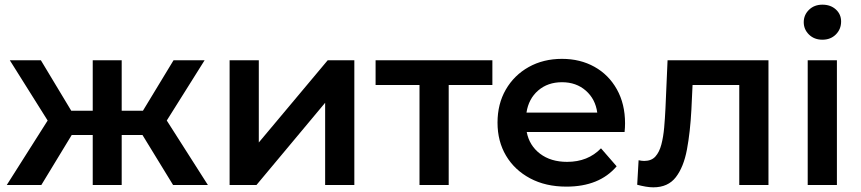

<svg xmlns="http://www.w3.org/2000/svg" viewBox="-20 -792 3688 822"><path d="M721 0 590 -214H501V0H377V-214H287L157 0H9L184 -276L22 -534H155L285 -318H377V-534H501V-318H592L723 -534H856L694 -276L870 0Z M963 0V-534H1088V-182L1383 -534H1497V0H1372V-352L1078 0Z M1776 0V-428H1588V-534H2088V-428H1901V0Z M2405 7Q2316 7 2249.5 -28.5Q2183 -64 2146.5 -125.5Q2110 -187 2110 -267Q2110 -347 2145.5 -408.5Q2181 -470 2243.5 -505Q2306 -540 2386 -540Q2464 -540 2525 -506Q2586 -472 2621 -409.5Q2656 -347 2656 -264Q2656 -256 2655.5 -246Q2655 -236 2654 -227H2235Q2246 -169 2292 -134Q2338 -99 2408 -99Q2497 -99 2553 -157L2620 -80Q2546 7 2405 7ZM2234 -310H2537Q2529 -368 2488 -404Q2447 -440 2386 -440Q2325 -440 2284 -404.5Q2243 -369 2234 -310Z M2777 10Q2762 10 2744.5 7Q2727 4 2708 -1L2714 -106Q2728 -103 2738 -103Q2769 -103 2786 -122Q2803 -141 2811.5 -173.5Q2820 -206 2823.5 -246Q2827 -286 2829 -328L2838 -534H3270V0H3145V-428H2945L2940 -322Q2935 -227 2921 -152Q2907 -77 2873.5 -33.5Q2840 10 2777 10Z M3438 0V-534H3563V0ZM3501 -622Q3466 -622 3443.5 -644Q3421 -666 3421 -697Q3421 -728 3443.5 -750Q3466 -772 3501 -772Q3536 -772 3558.5 -751.5Q3581 -731 3581 -700Q3581 -667 3558.5 -644.5Q3536 -622 3501 -622Z"/></svg>

Font: Montserrat SemiBold
Style: Regular
Weight: 600
Designer: Julieta Ulanovsky
Foundry: Julieta Ulanovsky
Version: Version 9.000; ttfautohint (v1.8.4.7-5d5b)